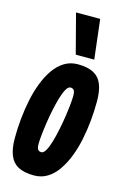

<svg xmlns="http://www.w3.org/2000/svg" viewBox="-122 -845 592 911"><g transform="rotate(15 174.0 -389.5)"><path d="M140.2 9.6Q92.8 9.6 63.6 -5.9Q34.4 -21.4 21 -54.2Q7.6 -87 7.6 -137Q7.6 -183.2 12.2 -231.7Q16.8 -280.2 26.5 -327.1Q36.2 -374 52.1 -415Q68 -456 90 -487.3Q112 -518.6 141.1 -536.3Q170.2 -554 206.6 -554Q254.6 -554 283.8 -538.5Q313 -523 326.1 -490.8Q339.2 -458.6 339.2 -407.2Q339.2 -361 334.6 -312.4Q330 -263.8 320.3 -217.1Q310.6 -170.4 294.7 -129.7Q278.8 -89 256.8 -57.4Q234.8 -25.8 205.9 -8.1Q177 9.6 140.2 9.6ZM146.2 -106Q157.6 -106 167.7 -124Q177.8 -142 186.4 -171.5Q195 -201 202 -235.2Q209 -269.4 213.9 -303Q218.8 -336.6 221.3 -363.3Q223.8 -390 223.8 -402.8Q223.8 -425.6 217.5 -432Q211.2 -438.4 201.2 -438.4Q189.8 -438.4 179.7 -420.4Q169.6 -402.4 161 -372.9Q152.4 -343.4 145.4 -309.2Q138.4 -275 133.5 -241.4Q128.6 -207.8 126.1 -181.4Q123.6 -155 123.6 -142.2Q123.6 -119.4 129.9 -112.7Q136.2 -106 146.2 -106ZM184.5 -595.3 133.9 -789.3H252.6L275.4 -595.3Z"/></g></svg>

Font: Georama ExtraCondensed Thin
Style: Italic
Weight: 100
Width: 2
Italic angle: -9°
Designer: Jean-Baptiste Levee
Foundry: Production Type
Version: Version 1.001